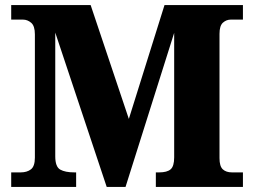

<svg xmlns="http://www.w3.org/2000/svg" viewBox="-20 -734 997 754"><path d="M24 0V-57H61Q86 -57 101.5 -69Q117 -81 117 -115V-599Q117 -632 102.5 -644.5Q88 -657 70 -657H24V-714H336L486 -267L626 -714H934V-657H886Q869 -657 855.5 -645Q842 -633 842 -601V-113Q842 -81 855 -69Q868 -57 891 -57H934V0H592V-57H605Q636 -57 650 -69Q664 -81 664 -116V-605L473 0H399L197 -606V-120Q197 -79 216.5 -68Q236 -57 272 -57H279V0Z"/></svg>

Font: Noto Serif Tamil ExtraBold
Style: Italic
Weight: 800
Italic angle: -12°
Designer: Indian Type Foundry, Tom Grace, and the Monotype Design Team
Foundry: Monotype Imaging Inc.
Version: Version 2.003; ttfautohint (v1.8.4.7-5d5b)